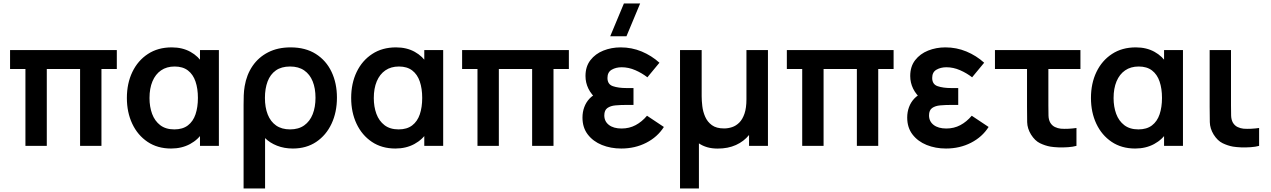

<svg xmlns="http://www.w3.org/2000/svg" viewBox="-20 -822 7162 1082"><path d="M243.7 0H123.3V-433H36.7V-540H638.3V-433H551.7V0H431.3V-433H243.7Z M944.2 15Q867.7 15 811.7 -22.5Q755.7 -60.1 725.3 -124.6Q695 -189.1 695 -270Q695 -352.1 725.9 -416.4Q756.8 -480.7 813.5 -517.8Q870.2 -555 947.7 -555Q1007.8 -555 1053 -530Q1098.2 -505.1 1125.3 -460.8L1107 -435.5V-540H1213.5V0H1107V-105.7L1125.3 -80.3Q1098.2 -35.8 1051.2 -10.4Q1004.2 15 944.2 15ZM962.5 -92.8Q1009.3 -92.8 1038.8 -115.3Q1068.2 -137.7 1081.8 -177.7Q1095.3 -217.8 1095.3 -270.2Q1095.3 -322.8 1081.7 -362.7Q1068.1 -402.7 1039.1 -424.9Q1010.1 -447.2 964.2 -447.2Q919.2 -447.2 887.6 -425.4Q856 -403.7 839.2 -363.7Q822.5 -323.8 822.5 -269.3Q822.5 -220.7 837.1 -180.6Q851.8 -140.6 882.8 -116.7Q913.8 -92.8 962.5 -92.8Z M1473.8 240H1352.7V-231.8Q1352.7 -258.8 1353.6 -285.1Q1354.6 -311.4 1358.8 -336.2Q1369.6 -400.9 1403.3 -450.3Q1437.1 -499.7 1491.3 -527.3Q1545.5 -555 1617.5 -555Q1701.2 -555 1759.6 -518.1Q1818 -481.2 1848.4 -417.1Q1878.8 -353 1878.8 -271.8Q1878.8 -189.6 1848.3 -124.6Q1817.8 -59.7 1762 -22.3Q1706.3 15 1630.2 15Q1581.6 15 1541 -1Q1500.3 -17.1 1473.8 -43.8ZM1614.7 -92.8Q1662.6 -92.8 1694.4 -115.5Q1726.2 -138.1 1742.1 -178.3Q1758 -218.6 1758 -271Q1758 -324.2 1742 -363.7Q1726.1 -403.2 1694.3 -425.2Q1662.5 -447.2 1614.7 -447.2Q1565.8 -447.2 1534.4 -425Q1503 -402.8 1488 -362.8Q1473 -322.9 1473 -270.3Q1473 -216.6 1488.8 -176.7Q1504.6 -136.8 1536 -114.8Q1567.4 -92.8 1614.7 -92.8Z M2208.2 15Q2131.7 15 2075.7 -22.5Q2019.7 -60.1 1989.3 -124.6Q1959 -189.1 1959 -270Q1959 -352.1 1989.9 -416.4Q2020.8 -480.7 2077.5 -517.8Q2134.2 -555 2211.7 -555Q2271.8 -555 2317 -530Q2362.2 -505.1 2389.3 -460.8L2371 -435.5V-540H2477.5V0H2371V-105.7L2389.3 -80.3Q2362.2 -35.8 2315.2 -10.4Q2268.2 15 2208.2 15ZM2226.5 -92.8Q2273.3 -92.8 2302.8 -115.3Q2332.2 -137.7 2345.8 -177.7Q2359.3 -217.8 2359.3 -270.2Q2359.3 -322.8 2345.7 -362.7Q2332.1 -402.7 2303.1 -424.9Q2274.1 -447.2 2228.2 -447.2Q2183.2 -447.2 2151.6 -425.4Q2120 -403.7 2103.2 -363.7Q2086.5 -323.8 2086.5 -269.3Q2086.5 -220.7 2101.1 -180.6Q2115.8 -140.6 2146.8 -116.7Q2177.8 -92.8 2226.5 -92.8Z M2791.2 0H2670.8V-433H2584.2V-540H3185.8V-433H3099.2V0H2978.8V-433H2791.2Z M3481 15Q3558.5 15 3621.8 -17.4Q3685.2 -49.8 3721.2 -106.5L3626.2 -169.8Q3597.4 -135.7 3561.9 -116.8Q3526.3 -97.8 3482.8 -97.8Q3437.6 -97.8 3411.5 -117.9Q3385.5 -137.9 3385.5 -171.7Q3385.5 -200.9 3403 -213.3Q3420.5 -225.7 3449 -228.2Q3477.5 -230.7 3510 -230.7H3550V-325.8H3510.2Q3464.7 -325.8 3434 -336.3Q3403.3 -346.8 3403.3 -382.8Q3403.3 -415.4 3427.3 -429.2Q3451.2 -443 3483.3 -443Q3522.3 -443 3560.4 -426.4Q3598.4 -409.8 3628.2 -386.3L3696.2 -468.5Q3652 -508.5 3596.1 -531.8Q3540.2 -555 3477.5 -555Q3425.5 -555 3380.2 -536.9Q3335 -518.8 3307.2 -482.9Q3279.5 -447 3279.5 -393.8Q3279.5 -356.1 3295.8 -322.6Q3312 -289.1 3347.2 -258.8L3349 -298Q3321.4 -286.7 3302 -266.1Q3282.7 -245.5 3272.6 -218.1Q3262.5 -190.8 3262.5 -159.3Q3262.5 -103 3292.5 -64Q3322.4 -25.1 3372.1 -5Q3421.8 15 3481 15ZM3418.8 -617.5H3510.3L3587.5 -802.5H3496Z M3918.7 240H3812.2V-540H3934.2V-279.8Q3934.2 -254.8 3937.8 -223.8Q3941.4 -192.8 3954 -164Q3966.6 -135.2 3991.8 -116.7Q4017.1 -98.2 4060.3 -98.2Q4083.2 -98.2 4105.6 -105.6Q4128.1 -113.1 4146.2 -131.2Q4164.4 -149.3 4175.5 -181.5Q4186.5 -213.6 4186.5 -262.5V-540H4307.7V0H4201.2V-61.2Q4172 -25.1 4127.4 -4.9Q4082.8 15.3 4024.5 15.3Q3991.9 15.3 3965.5 7.7Q3939.2 0 3918.7 -14Z M4621.2 0H4500.8V-433H4414.2V-540H5015.8V-433H4929.2V0H4808.8V-433H4621.2Z M5311 15Q5388.5 15 5451.8 -17.4Q5515.2 -49.8 5551.2 -106.5L5456.2 -169.8Q5427.4 -135.7 5391.9 -116.8Q5356.3 -97.8 5312.8 -97.8Q5267.6 -97.8 5241.5 -117.9Q5215.5 -137.9 5215.5 -171.7Q5215.5 -200.9 5233 -213.3Q5250.5 -225.7 5279 -228.2Q5307.5 -230.7 5340 -230.7H5380V-325.8H5340.2Q5294.7 -325.8 5264 -336.3Q5233.3 -346.8 5233.3 -382.8Q5233.3 -415.4 5257.3 -429.2Q5281.2 -443 5313.3 -443Q5352.3 -443 5390.4 -426.4Q5428.4 -409.8 5458.2 -386.3L5526.2 -468.5Q5482 -508.5 5426.1 -531.8Q5370.2 -555 5307.5 -555Q5255.5 -555 5210.2 -536.9Q5165 -518.8 5137.2 -482.9Q5109.5 -447 5109.5 -393.8Q5109.5 -356.1 5125.8 -322.6Q5142 -289.1 5177.2 -258.8L5179 -298Q5151.4 -286.7 5132 -266.1Q5112.7 -245.5 5102.6 -218.1Q5092.5 -190.8 5092.5 -159.3Q5092.5 -103 5122.5 -64Q5152.4 -25.1 5202.1 -5Q5251.8 15 5311 15Z M5898.8 4.2Q5869.2 -1.2 5840.7 -15Q5812.2 -28.8 5790.2 -63.8Q5769.4 -97.8 5768.5 -133.6Q5767.7 -169.4 5767.7 -220.7V-433H5587V-540H6068.7V-433H5888V-227.3Q5888 -194 5888.7 -170.5Q5889.3 -147 5899 -130.2Q5909.2 -113.7 5925.2 -106.1Q5941.1 -98.6 5958 -96.8Q5978 -95.2 6001.5 -96.4Q6025.1 -97.6 6046.3 -100.8V0Q6026.2 5.6 5998.9 7.5Q5971.6 9.5 5944.8 8.5Q5917.9 7.4 5898.8 4.2Z M6377.2 15Q6300.7 15 6244.7 -22.5Q6188.7 -60.1 6158.3 -124.6Q6128 -189.1 6128 -270Q6128 -352.1 6158.9 -416.4Q6189.8 -480.7 6246.5 -517.8Q6303.2 -555 6380.7 -555Q6440.8 -555 6486 -530Q6531.2 -505.1 6558.3 -460.8L6540 -435.5V-540H6646.5V0H6540V-105.7L6558.3 -80.3Q6531.2 -35.8 6484.2 -10.4Q6437.2 15 6377.2 15ZM6395.5 -92.8Q6442.3 -92.8 6471.8 -115.3Q6501.2 -137.7 6514.8 -177.7Q6528.3 -217.8 6528.3 -270.2Q6528.3 -322.8 6514.7 -362.7Q6501.1 -402.7 6472.1 -424.9Q6443.1 -447.2 6397.2 -447.2Q6352.2 -447.2 6320.6 -425.4Q6289 -403.7 6272.2 -363.7Q6255.5 -323.8 6255.5 -269.3Q6255.5 -220.7 6270.1 -180.6Q6284.8 -140.6 6315.8 -116.7Q6346.8 -92.8 6395.5 -92.8Z M6928.1 4.2Q6898.5 -1.2 6870 -15Q6841.4 -28.8 6819.4 -63.8Q6798.7 -97.8 6797.8 -133.6Q6796.9 -169.4 6796.9 -220.7V-540H6917.2V-227.3Q6917.2 -194 6917.9 -170.5Q6918.6 -147 6928.2 -130.2Q6938.5 -113.7 6954.4 -106.1Q6970.3 -98.6 6987.2 -96.8Q7007.2 -95.2 7030.8 -96.4Q7054.3 -97.6 7075.6 -100.8V0Q7055.4 5.6 7028.1 7.5Q7000.8 9.5 6974 8.5Q6947.2 7.4 6928.1 4.2Z"/></svg>

Font: Manrope Variable Light
Style: Regular
Weight: 200
Designer: Mikhail Sharanda
Foundry: Mikhail Sharanda
Version: Version 4.505